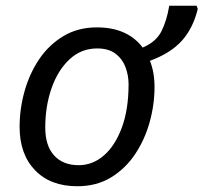

<svg xmlns="http://www.w3.org/2000/svg" viewBox="-20 -638 706 666"><path d="M248 8Q155 8 101.5 -47.5Q48 -103 48 -198Q48 -260 65 -321Q82 -382 115.5 -432Q149 -482 199.5 -512.5Q250 -543 316 -543Q422 -543 475 -473Q522 -493 540.5 -530.5Q559 -568 567 -618H662L666 -607Q650 -541 611.5 -497.5Q573 -454 500 -427Q516 -388 516 -336Q516 -275 499 -214Q482 -153 448.5 -103Q415 -53 365 -22.5Q315 8 248 8ZM253 -65Q301 -65 340 -98.5Q379 -132 402.5 -195Q426 -258 426 -346Q426 -376 415.5 -404.5Q405 -433 381 -451.5Q357 -470 317 -470Q262 -470 221.5 -432.5Q181 -395 159 -332.5Q137 -270 137 -195Q137 -133 167.5 -99Q198 -65 253 -65Z"/></svg>

Font: Noto IKEA Latin
Style: Italic
Weight: 400
Italic angle: -12°
Designer: Monotype Design Team
Foundry: Monotype Imaging Inc.
Version: Version 1.0